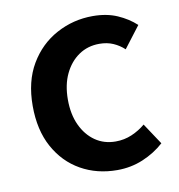

<svg xmlns="http://www.w3.org/2000/svg" viewBox="-64 -562 591 634"><g transform="rotate(-10 231.0 -245.5)"><path d="M280 12Q212 12 158 -18.5Q104 -49 72.5 -106.5Q41 -164 41 -245Q41 -327 75 -384.5Q109 -442 165.5 -472.5Q222 -503 287 -503Q334 -503 369.5 -487.5Q405 -472 431 -448L376 -376Q360 -391 339.5 -400Q319 -409 293 -409Q254 -409 224 -388.5Q194 -368 176.5 -331.5Q159 -295 159 -245Q159 -196 176 -159.5Q193 -123 222.5 -102.5Q252 -82 291 -82Q320 -82 345.5 -93Q371 -104 391 -121L438 -50Q407 -22 366.5 -5Q326 12 280 12Z"/></g></svg>

Font: Source Sans 3 ExtraLight SemiBold
Style: Regular
Weight: 600
Version: Version 3.052;hotconv 1.1.0;makeotfexe 2.6.0